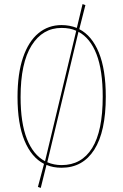

<svg xmlns="http://www.w3.org/2000/svg" viewBox="-20 -814 605 942"><path d="M499 -340Q499 -168 442.5 -79.5Q386 9 282 9Q240 9 208 -5L180 108L166 103L196 -10Q134 -42 100 -124.5Q66 -207 66 -338Q66 -453 93 -532Q120 -611 168.5 -651Q217 -691 282 -691Q321 -691 357 -677L385 -794L399 -789L369 -671Q431 -639 465 -556Q499 -473 499 -340ZM201 -23 354 -663Q325 -677 282 -677Q189 -677 135 -591Q81 -505 81 -338Q81 -211 112 -132.5Q143 -54 201 -23ZM484 -340Q484 -469 453.5 -548Q423 -627 365 -658L212 -18Q245 -4 282 -4Q380 -4 432 -87.5Q484 -171 484 -340Z"/></svg>

Font: Fira Sans Compressed Hair
Style: Regular
Weight: 100
Width: 1
Designer: bBox Type GmbH & Carrois Corporate GbR & Edenspiekermann AG
Foundry: bBox Type GmbH & Carrois Corporate GbR & Edenspiekermann AG
Version: Version 4.301